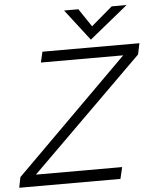

<svg xmlns="http://www.w3.org/2000/svg" viewBox="-66 -942 802 992"><g transform="rotate(-5 335.0 -446.0)"><path d="M428.7 -730 303.7 -892.1H377.9L440.9 -798.3L550.8 -892.1H627.9ZM-6.8 0 3.9 -54.2 587.9 -634.8H161.1L173.8 -689.9H676.8L665 -632.8L85 -60.1H532.2L518.1 0Z"/></g></svg>

Font: HK Grotesk Light Italic
Style: Regular
Weight: 300
Italic angle: -13°
Designer: Alfredo Marco Pradil and Stefan Peev
Foundry: Hanken Design Co.
Version: Version 1.000;PS 001.000;hotconv 1.0.88;makeotf.lib2.5.64775